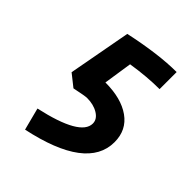

<svg xmlns="http://www.w3.org/2000/svg" viewBox="-196 -747 875 875"><g transform="rotate(45 242.0 -309.0)"><path d="M424 -646V-536Q344 -536 249 -521Q248 -511 228 -383Q330 -383 390 -340.5Q450 -298 450 -220Q450 -42 121 28L93 -80Q320 -130 320 -210Q320 -238 290.5 -256Q261 -274 219 -274Q206 -274 144 -261L86 -307L142 -610Q309 -646 424 -646Z"/></g></svg>

Font: Boogaloo
Style: Regular
Weight: 400
Designer: John Vargas Beltran
Foundry: John Vargas Beltran
Version: Version 1.002